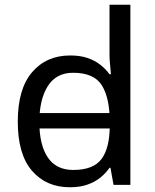

<svg xmlns="http://www.w3.org/2000/svg" viewBox="-20 -780 655 810"><path d="M104 -238V-303H480V-238ZM275 10Q175 10 115 -59.5Q55 -129 55 -267Q55 -405 115.5 -475.5Q176 -546 276 -546Q318 -546 349 -535.5Q380 -525 403 -507Q426 -489 442 -467H448Q447 -480 444.5 -505.5Q442 -531 442 -546V-760H530V0H459L446 -72H442Q426 -49 403 -30.5Q380 -12 348.5 -1Q317 10 275 10ZM289 -63Q374 -63 408.5 -109.5Q443 -156 443 -250V-266Q443 -366 410 -419.5Q377 -473 288 -473Q217 -473 181.5 -416.5Q146 -360 146 -265Q146 -169 181.5 -116Q217 -63 289 -63Z"/></svg>

Font: hexkannada15
Style: Book
Weight: 400
Designer: Jelle Bosma - Monotype Design Team
Foundry: Monotype Imaging Inc.
Version: Version 2.003